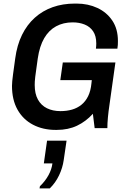

<svg xmlns="http://www.w3.org/2000/svg" viewBox="-20 -716 726 1073"><path d="M291 10Q220 10 164.5 -19Q109 -48 78 -103Q47 -158 47 -236Q47 -257 53 -301.5Q59 -346 65 -389Q75 -464 103 -521Q131 -578 174.5 -617Q218 -656 274.5 -676Q331 -696 398 -696H408Q472 -696 524.5 -671.5Q577 -647 608 -600.5Q639 -554 639 -487Q639 -476 638.5 -465Q638 -454 636 -444H516Q517 -452 517.5 -459Q518 -466 518 -473Q518 -515 500.5 -541Q483 -567 453 -579Q423 -591 386 -591Q334 -591 293.5 -569Q253 -547 227 -502.5Q201 -458 191 -389Q186 -352 182.5 -327.5Q179 -303 177 -287Q175 -271 174.5 -260.5Q174 -250 174 -241Q174 -192 192 -159.5Q210 -127 242.5 -111Q275 -95 318 -95Q353 -95 382.5 -103.5Q412 -112 435 -130.5Q458 -149 472.5 -178.5Q487 -208 491 -250L493 -268H317L331 -367H625L592 -132Q586 -92 583 -59Q580 -26 580 0H509L499 -80Q460 -37 410.5 -13.5Q361 10 297 10ZM201 337 203 325Q233 296 251 263Q269 230 273 197H225L243 70H352L336 179Q330 222 310 264Q290 306 258 337Z"/></svg>

Font: Chivo Medium Medium
Style: Italic
Weight: 500
Italic angle: -8.05°
Version: Version 2.002